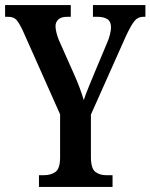

<svg xmlns="http://www.w3.org/2000/svg" viewBox="-21 -734 591 754"><path d="M132 0V-46H152Q179 -46 197 -59Q215 -72 215 -116V-285L68 -615Q54 -644 43.5 -656Q33 -668 10 -668H-1V-714H257V-668H243Q219 -668 208 -657.5Q197 -647 197 -631Q197 -620 201 -604.5Q205 -589 210 -577L270 -442Q283 -413 292 -388.5Q301 -364 308 -341Q315 -363 326.5 -390.5Q338 -418 351 -450L398 -562Q407 -582 411 -599Q415 -616 415 -626Q415 -649 401 -658.5Q387 -668 361 -668H344V-714H550V-668H541Q521 -668 507.5 -652Q494 -636 473 -591L336 -284V-119Q336 -72 353.5 -59Q371 -46 395 -46H421V0Z"/></svg>

Font: Noto Serif Ethiopic ExtraCondensed SemiBold
Style: Regular
Weight: 600
Width: 2
Designer: Monotype Design Team
Foundry: Monotype Imaging Inc.
Version: Version 2.102; ttfautohint (v1.8.4.7-5d5b)